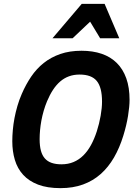

<svg xmlns="http://www.w3.org/2000/svg" viewBox="-20 -950 693 984"><path d="M290 14.2Q222.2 14.2 175 -3.9Q127.9 -22 98.6 -54.2Q69.3 -86.4 56.2 -130.4Q43 -174.3 43 -226.1Q43 -253.4 45.7 -283.4Q48.3 -313.5 54.2 -344.5Q60.1 -375.5 69.3 -407.2Q78.6 -439 91.8 -469.2Q112.3 -516.6 139.6 -557.1Q167 -597.7 204.1 -627.2Q241.2 -656.7 289.1 -673.3Q336.9 -689.9 397.9 -689.9Q455.6 -689.9 501.2 -674.3Q546.9 -658.7 578.6 -627.2Q610.4 -595.7 627.2 -548.6Q644 -501.5 644 -438Q644 -404.8 636.2 -356.2Q628.4 -307.6 611.8 -253.9Q592.8 -192.4 564.2 -142.8Q535.6 -93.3 496.3 -58.3Q457 -23.4 405.8 -4.6Q354.5 14.2 290 14.2ZM183.1 -236.8Q183.1 -202.1 189.7 -177.7Q196.3 -153.3 210 -137.9Q223.6 -122.6 244.9 -115.2Q266.1 -107.9 294.9 -107.9Q329.1 -107.9 356.9 -119.6Q384.8 -131.3 407 -153.3Q429.2 -175.3 446.3 -206.5Q463.4 -237.8 476.1 -276.9Q488.8 -316.4 495.8 -356.7Q502.9 -397 502.9 -429.2Q502.9 -502.4 475.8 -535.2Q448.7 -567.9 388.2 -567.9Q357.9 -567.9 333.3 -558.8Q308.6 -549.8 288.3 -532.2Q268.1 -514.6 251.5 -489.3Q234.9 -463.9 221.2 -431.2Q211.4 -407.7 204.1 -382.6Q196.8 -357.4 192.1 -332.3Q187.5 -307.1 185.3 -283Q183.1 -258.8 183.1 -236.8ZM493.2 -753.9 441.9 -838.9 352.1 -753.9H249L398.9 -930.2H516.1L591.3 -753.9Z"/></svg>

Font: Lorenzo Sans
Style: Bold Italic
Weight: 700
Italic angle: -12°
Foundry: Intel Corporation
Version: Version 1.00; ttfautohint (v1.5)